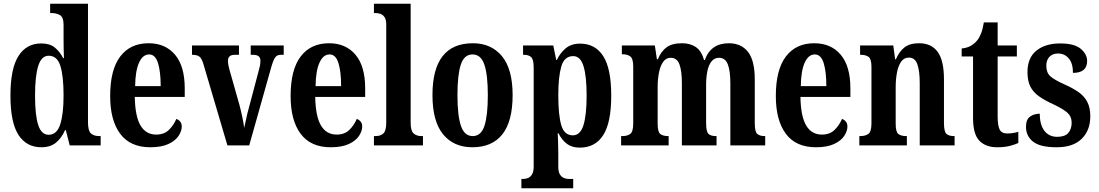

<svg xmlns="http://www.w3.org/2000/svg" viewBox="-20 -780 5894 1030"><path d="M202 10Q122 10 79 -56.5Q36 -123 36 -267Q36 -412 79 -479.5Q122 -547 201 -547Q247 -547 274 -525Q301 -503 319 -468H323Q322 -491 321.5 -520Q321 -549 321 -578V-646Q321 -688 301.5 -699Q282 -710 256 -710H249V-760H452V-125Q452 -79 467.5 -64.5Q483 -50 513 -50H520V0H354L333 -82H329Q310 -39 280 -14.5Q250 10 202 10ZM241 -57Q285 -57 303 -112.5Q321 -168 321 -268Q321 -371 304 -426Q287 -481 241 -481Q202 -481 185 -426Q168 -371 168 -267Q168 -162 185 -109.5Q202 -57 241 -57Z M786 10Q679 10 625 -62Q571 -134 571 -265Q571 -406 625 -477Q679 -548 777 -548Q867 -548 919 -486.5Q971 -425 971 -306V-260H703Q705 -155 734 -106.5Q763 -58 818 -58Q860 -58 885.5 -82.5Q911 -107 926 -142Q938 -138 946.5 -128Q955 -118 955 -101Q955 -77 938 -51Q921 -25 883.5 -7.5Q846 10 786 10ZM842 -318Q842 -396 827.5 -442Q813 -488 780 -488Q746 -488 726 -444Q706 -400 705 -318Z M1071 -437Q1062 -467 1049.5 -476.5Q1037 -486 1010 -486V-536H1262V-486H1240Q1220 -486 1211.5 -477.5Q1203 -469 1203 -454Q1203 -441 1205.5 -429Q1208 -417 1211 -406L1264 -219Q1273 -185 1280 -151.5Q1287 -118 1290 -94Q1295 -113 1300.5 -141.5Q1306 -170 1315 -201L1365 -390Q1371 -411 1374 -425Q1377 -439 1377 -455Q1377 -486 1338 -486H1325V-536H1502V-486H1485Q1466 -486 1455.5 -471Q1445 -456 1433 -412L1317 0H1200Z M1754 10Q1647 10 1593 -62Q1539 -134 1539 -265Q1539 -406 1593 -477Q1647 -548 1745 -548Q1835 -548 1887 -486.5Q1939 -425 1939 -306V-260H1671Q1673 -155 1702 -106.5Q1731 -58 1786 -58Q1828 -58 1853.5 -82.5Q1879 -107 1894 -142Q1906 -138 1914.5 -128Q1923 -118 1923 -101Q1923 -77 1906 -51Q1889 -25 1851.5 -7.5Q1814 10 1754 10ZM1810 -318Q1810 -396 1795.5 -442Q1781 -488 1748 -488Q1714 -488 1694 -444Q1674 -400 1673 -318Z M1986 0V-50H1996Q2021 -50 2036.5 -64Q2052 -78 2052 -122V-648Q2052 -675 2042.5 -688.5Q2033 -702 2019.5 -706Q2006 -710 1996 -710H1986V-760H2183V-122Q2183 -78 2199 -64Q2215 -50 2240 -50H2249V0Z M2514 10Q2414 10 2357 -59.5Q2300 -129 2300 -270Q2300 -548 2517 -548Q2615 -548 2672.5 -479Q2730 -410 2730 -270Q2730 -129 2675 -59.5Q2620 10 2514 10ZM2516 -50Q2561 -50 2579 -105.5Q2597 -161 2597 -270Q2597 -378 2578.5 -433Q2560 -488 2515 -488Q2470 -488 2452 -433Q2434 -378 2434 -270Q2434 -161 2452.5 -105.5Q2471 -50 2516 -50Z M2777 230V180H2787Q2798 180 2811 175.5Q2824 171 2833.5 156.5Q2843 142 2843 113V-417Q2843 -462 2829 -474Q2815 -486 2792 -486H2786V-536H2948L2964 -458H2967Q2985 -496 3015 -521Q3045 -546 3092 -546Q3173 -546 3216 -479Q3259 -412 3259 -267Q3259 -122 3216 -55Q3173 12 3090 12Q3048 12 3021 -8.5Q2994 -29 2976 -65H2972Q2973 -42 2974 -13.5Q2975 15 2975 47V114Q2975 143 2984.5 157Q2994 171 3007 175.5Q3020 180 3030 180H3055V230ZM3053 -54Q3093 -54 3110 -108.5Q3127 -163 3127 -268Q3127 -370 3110.5 -424.5Q3094 -479 3055 -479Q3007 -479 2991 -423Q2975 -367 2975 -269Q2975 -163 2991 -108.5Q3007 -54 3053 -54Z M3312 0V-50H3319Q3346 -50 3361.5 -62Q3377 -74 3377 -119V-422Q3377 -465 3361.5 -477Q3346 -489 3319 -489H3316V-536H3493L3504 -462H3509Q3526 -504 3555.5 -526Q3585 -548 3639 -548Q3683 -548 3713 -527.5Q3743 -507 3757 -458H3761Q3793 -548 3890 -548Q3956 -548 3992.5 -502Q4029 -456 4029 -354V-121Q4029 -74 4042 -62Q4055 -50 4082 -50H4085V0H3898V-334Q3898 -399 3884.5 -434.5Q3871 -470 3837 -470Q3812 -470 3796.5 -450Q3781 -430 3774.5 -397Q3768 -364 3768 -325V-121Q3768 -74 3780.5 -62Q3793 -50 3820 -50H3824V0H3638V-334Q3638 -399 3625 -434.5Q3612 -470 3578 -470Q3553 -470 3537.5 -448Q3522 -426 3515 -390Q3508 -354 3508 -312V-116Q3508 -72 3522.5 -61Q3537 -50 3564 -50H3567V0Z M4357 10Q4250 10 4196 -62Q4142 -134 4142 -265Q4142 -406 4196 -477Q4250 -548 4348 -548Q4438 -548 4490 -486.5Q4542 -425 4542 -306V-260H4274Q4276 -155 4305 -106.5Q4334 -58 4389 -58Q4431 -58 4456.5 -82.5Q4482 -107 4497 -142Q4509 -138 4517.5 -128Q4526 -118 4526 -101Q4526 -77 4509 -51Q4492 -25 4454.5 -7.5Q4417 10 4357 10ZM4413 -318Q4413 -396 4398.5 -442Q4384 -488 4351 -488Q4317 -488 4297 -444Q4277 -400 4276 -318Z M4590 0V-50H4595Q4623 -50 4639 -62Q4655 -74 4655 -119V-421Q4655 -463 4640 -474.5Q4625 -486 4598 -486H4594V-536H4772L4782 -462H4786Q4804 -504 4832.5 -526Q4861 -548 4911 -548Q4976 -548 5010 -502Q5044 -456 5044 -354V-121Q5044 -74 5057 -62Q5070 -50 5097 -50H5101V0H4914V-334Q4914 -398 4901.5 -434.5Q4889 -471 4856 -471Q4829 -471 4813.5 -448Q4798 -425 4791.5 -389Q4785 -353 4785 -312V-116Q4785 -72 4799.5 -61Q4814 -50 4841 -50H4845V0Z M5329 10Q5268 10 5234 -25Q5200 -60 5200 -147V-477H5139V-520Q5170 -523 5190 -535.5Q5210 -548 5222 -563Q5234 -578 5243 -600.5Q5252 -623 5258 -660H5332V-536H5435V-477H5332V-155Q5332 -107 5342.5 -85.5Q5353 -64 5383 -64Q5415 -64 5443 -73V-13Q5429 -6 5400 2Q5371 10 5329 10Z M5649 10Q5560 10 5522 -20Q5484 -50 5484 -100Q5484 -139 5506 -154.5Q5528 -170 5558 -170Q5558 -110 5583 -78Q5608 -46 5651 -46Q5693 -46 5711 -67Q5729 -88 5729 -122Q5729 -155 5706.5 -175Q5684 -195 5634 -219Q5585 -241 5553.5 -263.5Q5522 -286 5507 -316.5Q5492 -347 5492 -393Q5492 -470 5540 -508.5Q5588 -547 5667 -547Q5744 -547 5778 -518Q5812 -489 5812 -453Q5812 -389 5736 -389Q5736 -440 5713.5 -466.5Q5691 -493 5656 -493Q5627 -493 5610 -475.5Q5593 -458 5593 -427Q5593 -391 5614 -371.5Q5635 -352 5691 -327Q5734 -308 5765 -286.5Q5796 -265 5812.5 -234Q5829 -203 5829 -156Q5829 -81 5783 -35.5Q5737 10 5649 10Z"/></svg>

Font: Noto Serif Hebrew ExtraCondensed
Style: Bold
Weight: 700
Width: 2
Designer: Monotype Design Team
Foundry: Monotype Imaging Inc.
Version: Version 2.004; ttfautohint (v1.8.4.7-5d5b)